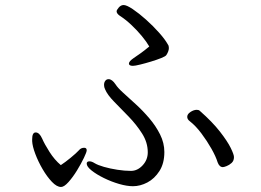

<svg xmlns="http://www.w3.org/2000/svg" viewBox="-20 -736 1040 764"><path d="M574 -551Q563 -570 544 -593Q525 -616 502 -637.5Q479 -659 457 -673Q444 -682 444 -691Q444 -696 452.5 -706Q461 -716 472 -716Q484 -716 508.5 -699.5Q533 -683 561 -658Q589 -633 613 -606Q637 -579 648 -559Q652 -554 652 -545Q652 -538 649 -530.5Q646 -523 642 -517Q639 -512 621.5 -505Q604 -498 581 -491Q558 -484 537.5 -479Q517 -474 509 -474Q493 -474 493 -483Q493 -492 512 -505Q527 -515 541.5 -525.5Q556 -536 574 -551ZM509 5Q485 5 454 -4Q423 -13 393.5 -27.5Q364 -42 344.5 -57.5Q325 -73 325 -85Q325 -94 336 -94Q345 -94 356 -87Q369 -79 393.5 -72Q418 -65 447 -60.5Q476 -56 501 -56Q527 -56 547.5 -78Q568 -100 568 -130Q568 -169 545.5 -204.5Q523 -240 492 -272Q461 -304 434 -331.5Q407 -359 398 -381Q394 -389 394 -398Q394 -408 399 -414.5Q404 -421 412 -421Q426 -421 440 -400Q448 -387 470 -367Q492 -347 520 -321.5Q548 -296 574 -265.5Q600 -235 617 -201Q634 -167 634 -131Q634 -86 614.5 -55.5Q595 -25 566.5 -10Q538 5 509 5ZM911 -111Q911 -96 901.5 -87.5Q892 -79 881.5 -75Q871 -71 867 -71Q853 -71 846 -90Q839 -113 821.5 -144Q804 -175 781.5 -205Q759 -235 736 -253Q725 -261 725 -271Q725 -282 738 -290.5Q751 -299 763 -299Q771 -299 775 -295Q825 -251 855 -212.5Q885 -174 898 -147.5Q911 -121 911 -111ZM108 -182Q108 -209 122 -209Q137 -209 148 -184Q157 -163 177 -131.5Q197 -100 222 -79Q239 -90 261.5 -108.5Q284 -127 294 -138Q302 -148 315 -148Q325 -148 325 -138Q325 -131 314 -108Q303 -85 286.5 -58Q270 -31 252.5 -11.5Q235 8 223 8Q206 8 186.5 -12.5Q167 -33 149.5 -63Q132 -93 120.5 -123.5Q109 -154 108 -174Z"/></svg>

Font: Klee One SemiBold
Style: Regular
Weight: 600
Designer: Fontworks Inc.
Foundry: Fontworks Inc.
Version: Version 1.00;January 12, 2022;FontCreator 13.0.0.2683 64-bit